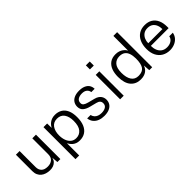

<svg xmlns="http://www.w3.org/2000/svg" viewBox="104 -1729 2876 2876"><g transform="rotate(-45 1541.5 -291.0)"><path d="M270 10Q228.5 9.5 192.5 -1.8Q156.5 -13 129.2 -35.2Q102 -57.5 86.8 -90.8Q71.5 -124 71.5 -168V-517H149.5V-175Q149.5 -120.5 182.5 -86.8Q215.5 -53 284 -53Q345 -53 382 -84.8Q419 -116.5 419 -181V-517H496.5V0H433.5L425.5 -98Q416.5 -61 394.2 -37Q372 -13 340.2 -1.2Q308.5 10.5 270 10Z M655.5 161V-517H733L734.5 -422.5Q742 -438 755.8 -456Q769.5 -474 790.5 -490.2Q811.5 -506.5 840.2 -516.8Q869 -527 906.5 -527Q969.5 -527 1017.5 -499Q1065.5 -471 1092.2 -413Q1119 -355 1119 -266Q1119 -179 1093.8 -117.2Q1068.5 -55.5 1020 -22.8Q971.5 10 901.5 10Q864 10 836 -0.5Q808 -11 788 -28Q768 -45 755 -63.2Q742 -81.5 734 -98V161ZM888.5 -52.5Q957 -52.5 999.8 -104Q1042.5 -155.5 1042.5 -263Q1042.5 -355 1003.8 -409.8Q965 -464.5 888.5 -464.5Q812.5 -464.5 772.8 -409Q733 -353.5 733 -263Q733 -204 750.8 -156.2Q768.5 -108.5 803 -80.5Q837.5 -52.5 888.5 -52.5Z M1421 10Q1367 10 1321.8 -6.8Q1276.5 -23.5 1247.2 -58.2Q1218 -93 1210.5 -147H1283Q1290 -116 1308.5 -94.5Q1327 -73 1355.8 -61.8Q1384.5 -50.5 1421 -50.5Q1476 -50.5 1509.5 -71.8Q1543 -93 1543 -137Q1543 -167.5 1525.8 -186Q1508.5 -204.5 1473.5 -213L1362 -241.5Q1301 -257 1265 -288.2Q1229 -319.5 1228.5 -375.5Q1228.5 -420 1249.8 -454Q1271 -488 1313.5 -507.5Q1356 -527 1420 -527Q1501.5 -527 1551.5 -490.5Q1601.5 -454 1604.5 -381.5H1533.5Q1528.5 -421 1499.5 -444.2Q1470.5 -467.5 1419.5 -467.5Q1367 -467.5 1334.2 -446Q1301.5 -424.5 1301.5 -379.5Q1301.5 -349.5 1324 -332.8Q1346.5 -316 1389.5 -305L1498.5 -276.5Q1532.5 -267.5 1554.8 -252.8Q1577 -238 1590.2 -219.8Q1603.5 -201.5 1609.2 -181Q1615 -160.5 1615 -141.5Q1615 -95 1592.5 -61Q1570 -27 1526.8 -8.5Q1483.5 10 1421 10Z M1838.5 -517V0H1762.5V-517ZM1841 -722.5V-636.5H1759V-722.5Z M2194.5 10Q2094.5 10 2035.5 -58.2Q1976.5 -126.5 1976.5 -260.5Q1976.5 -341 2000 -400.8Q2023.5 -460.5 2070.8 -493.8Q2118 -527 2189 -527Q2229 -527 2259 -516.8Q2289 -506.5 2310 -491Q2331 -475.5 2344 -459.5Q2357 -443.5 2362.5 -432V-743H2441.5V0H2380L2372 -106Q2367.5 -92.5 2357 -73Q2346.5 -53.5 2326.5 -34.5Q2306.5 -15.5 2274 -2.8Q2241.5 10 2194.5 10ZM2206.5 -52Q2291.5 -52 2327 -102.2Q2362.5 -152.5 2362.5 -265.5Q2362 -328 2346.5 -372.5Q2331 -417 2297.8 -440.8Q2264.5 -464.5 2209 -464.5Q2140.5 -464.5 2098.2 -416.5Q2056 -368.5 2056 -265.5Q2056 -165.5 2093.8 -108.8Q2131.5 -52 2206.5 -52Z M2653.5 -240.5Q2653.5 -188.5 2670.5 -146Q2687.5 -103.5 2723 -78Q2758.5 -52.5 2813 -52.5Q2865.5 -52.5 2903.5 -77.2Q2941.5 -102 2951 -147.5H3026Q3016.5 -95.5 2984.8 -60.5Q2953 -25.5 2908.2 -7.8Q2863.5 10 2814 10Q2743 10 2688.8 -21.2Q2634.5 -52.5 2604.2 -111.5Q2574 -170.5 2574 -253.5Q2574 -336 2601.5 -397.8Q2629 -459.5 2681.2 -493.2Q2733.5 -527 2807.5 -527Q2879 -527 2928.5 -496.2Q2978 -465.5 3004 -408.5Q3030 -351.5 3030 -272.5V-240.5ZM2654 -296H2954Q2954 -344 2938 -382.5Q2922 -421 2889.5 -443.5Q2857 -466 2807 -466Q2754 -466 2720.2 -440.8Q2686.5 -415.5 2670 -376.5Q2653.5 -337.5 2654 -296Z"/></g></svg>

Font: Public Sans Thin Light
Style: Regular
Weight: 300
Version: Version 1.007